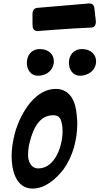

<svg xmlns="http://www.w3.org/2000/svg" viewBox="-20 -1098 582 1123"><path d="M232 -919C254 -920 276 -922 300 -924C330 -926 364 -928 403 -931L517 -937C534 -939 540 -952 541 -970C538 -997 535 -1023 532 -1050C530 -1070 519 -1077 503 -1078L198 -1052C181 -1051 170 -1037 170 -1017V-974C170 -964 170 -955 171 -945V-943C172 -924 186 -916 202 -916ZM448 -655C496 -655 542 -687 542 -740C542 -776 514 -811 460 -811C409 -811 383 -773 383 -731C383 -692 405 -655 448 -655ZM202 -655C258 -655 295 -693 295 -740C295 -776 269 -811 213 -811C162 -811 137 -772 137 -731C137 -692 159 -655 202 -655ZM429 -421C424 -503 391 -578 306 -578C189 -578 109 -448 74 -343C64 -312 57 -278 52 -244V-245C49 -224 48 -203 48 -182C48 -103 73 5 171 5C244 5 310 -52 353 -110C407 -185 432 -284 432 -375C432 -390 431 -406 429 -421ZM204 -113C160 -113 144 -156 144 -193C144 -209 146 -227 149 -246C164 -313 195 -424 291 -424C326 -424 334 -405 340 -383L339 -384C345 -368 346 -346 346 -330C346 -246 303 -113 204 -113Z"/></svg>

Font: Bangerz
Style: Regular
Weight: 400
Designer: vernon adams
Foundry: Vernon Adams
Version: Version 2.10;December 28, 2023;FontCreator 13.0.0.2683 64-bi